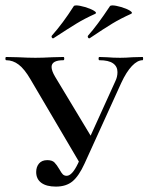

<svg xmlns="http://www.w3.org/2000/svg" viewBox="-24 -679 550 711"><path d="M-1 -456Q-4 -456 -4 -462Q-4 -468 -1 -468L43 -467Q81 -465 107 -465Q133 -465 169 -467L211 -468Q214 -468 214 -462Q214 -456 211 -456Q167 -456 167 -431Q167 -417 180 -395L321 -161L275 -69L89 -385Q67 -423 45.5 -439.5Q24 -456 -1 -456ZM411 -412Q411 -433 394.5 -444.5Q378 -456 344 -456Q341 -456 341 -462Q341 -468 344 -468L372 -467Q396 -465 421 -465Q442 -465 466 -467L504 -468Q506 -468 506 -462Q506 -456 504 -456Q485 -456 464.5 -434.5Q444 -413 425 -372L289 -73Q268 -27 244.5 -7.5Q221 12 183 12Q148 12 129 -2Q110 -16 110 -42Q110 -61 120.5 -73.5Q131 -86 151 -86Q169 -86 177.5 -77.5Q186 -69 196 -52Q203 -39 208.5 -33.5Q214 -28 223 -28Q243 -28 265 -74L403 -378Q411 -394 411 -412ZM172 -537Q169 -537 167.5 -541Q166 -545 168 -547Q209 -593 249 -656Q251 -659 258 -659Q270 -659 290.5 -653Q311 -647 323.5 -639.5Q336 -632 329 -628Q289 -610 258 -591Q227 -572 175 -538Q174 -537 172 -537ZM306 -537Q303 -537 301.5 -541Q300 -545 302 -547Q336 -585 383 -656Q385 -659 392 -659Q404 -659 424.5 -653Q445 -647 457 -639.5Q469 -632 462 -628Q422 -610 391.5 -591.5Q361 -573 309 -538Q308 -537 306 -537Z"/></svg>

Font: Cormorant SC SemiBold
Style: Regular
Weight: 600
Designer: Christian Thalmann (Catharsis Fonts)
Foundry: Catharsis Fonts
Version: Version 4.000